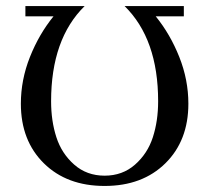

<svg xmlns="http://www.w3.org/2000/svg" viewBox="-20 -605 692 635"><path d="M503 -270Q503 -476 392 -585H588V-551H495Q543 -492 573 -416.5Q603 -341 603 -262Q603 -140 527 -65Q451 10 326 10Q201 10 125 -65Q49 -140 49 -262Q49 -341 79 -416.5Q109 -492 157 -551H64V-585H260Q149 -476 149 -270Q149 -205 166.5 -151Q184 -97 225.5 -60.5Q267 -24 326 -24Q385 -24 426.5 -60.5Q468 -97 485.5 -151Q503 -205 503 -270Z"/></svg>

Font: Judson
Style: Regular
Weight: 400
Version: Version 20110429